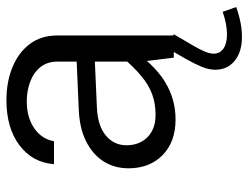

<svg xmlns="http://www.w3.org/2000/svg" viewBox="-106 -444 758 585"><g transform="rotate(-90 272.5 -151.0)"><path d="M457.4 -354.8Q457.4 -404.5 431.2 -439Q405 -473.5 360.4 -491.7Q315.7 -509.9 260.2 -509.9Q176 -509.9 123.2 -470.5Q70.4 -431 65.4 -365H135.3Q141.4 -402.1 174.5 -425Q207.6 -447.9 256.6 -447.9Q289.4 -447.9 317.1 -437.3Q344.7 -426.8 361.3 -406Q377.8 -385.1 377.8 -354.8V-97.6L389.8 0H457.4ZM420.8 -135.7 394.8 -161.1Q362.7 -123.1 334.7 -99.7Q306.7 -76.3 278.3 -65.9Q250 -55.5 215.9 -55.5Q172.5 -55.5 147.7 -80.1Q122.9 -104.7 122.9 -144.2Q122.9 -182 152.2 -206.7Q181.6 -231.5 236.4 -234.2L413 -242V-297.4L231.5 -289.5Q175 -287.2 135 -267.2Q95.1 -247.3 73.9 -214.1Q52.7 -180.8 52.7 -138.1Q52.7 -73.6 92.9 -34.1Q133.1 5.4 201.6 5.4Q264.8 5.4 318.1 -28Q371.3 -61.4 420.8 -135.7ZM529.6 148.9Q492.2 162.1 460.3 162.1Q433.1 162.1 417.5 151.3Q402 140.6 402 121.6Q402 110.2 407.9 95.6Q413.8 81 426.9 58.5L461.1 0L459.8 -1.1L407.3 -4.6V0L386.6 35.6Q370.8 63.7 361.9 85.3Q353 106.9 353 126.2Q353 163.3 380.2 185.5Q407.5 207.7 452.9 207.7Q494.8 207.7 544 190.2Z"/></g></svg>

Font: Estedad-FD VF
Style: Regular
Weight: 100
Designer: Amin Abedi
Version: Version 7.3